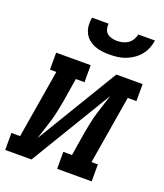

<svg xmlns="http://www.w3.org/2000/svg" viewBox="-160 -842 798 935"><g transform="rotate(20 239.0 -375.0)"><path d="M-22 0V-88H23L82 -442H49V-530H228V-442H183L163 -318Q158 -291 152.5 -264.5Q147 -238 139.5 -212.5Q132 -187 123 -160.5Q114 -134 106 -108L361 -530H497V-442H452L393 -88H426V0H247V-88H292L312 -212Q317 -239 322.5 -265.5Q328 -292 335.5 -317.5Q343 -343 352 -369.5Q361 -396 369 -422L114 0ZM295 -610Q275 -610 255 -612.5Q235 -615 217 -622.5Q199 -630 184.5 -642.5Q170 -655 162 -672.5Q154 -690 152.5 -710Q151 -730 155 -750H241Q239 -736 242.5 -722.5Q246 -709 256 -700.5Q266 -692 279.5 -688.5Q293 -685 307 -685Q322 -685 336.5 -688.5Q351 -692 363.5 -700.5Q376 -709 384 -722.5Q392 -736 395 -750H481Q478 -729 470 -709Q462 -689 448 -672Q434 -655 415.5 -642.5Q397 -630 377 -622.5Q357 -615 336 -612.5Q315 -610 295 -610Z"/></g></svg>

Font: Iosevka Slab Semibold Oblique
Style: Regular
Weight: 600
Italic angle: -9°
Monospace: yes
Designer: Belleve Invis
Foundry: Belleve Invis
Version: Version 11.1.1; ttfautohint (v1.8.3)